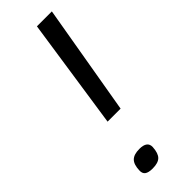

<svg xmlns="http://www.w3.org/2000/svg" viewBox="-250 -760 782 782"><g transform="rotate(-45 141.5 -368.5)"><path d="M101 -262 172 -740H258L176 -262ZM52 -30Q53 -63 67.5 -77.5Q82 -92 114 -92Q159 -92 158 -59Q156 -25 142 -11Q128 3 96 3Q72 3 61.5 -5Q51 -13 52 -30Z"/></g></svg>

Font: Georama Extended
Style: Italic
Weight: 400
Width: 7
Italic angle: -9°
Designer: Jean-Baptiste Levee
Foundry: Production Type
Version: Version 1.000